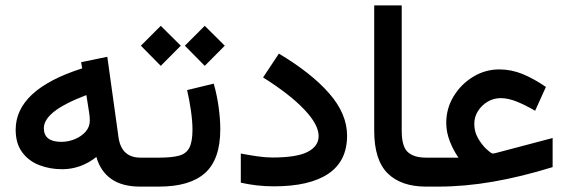

<svg xmlns="http://www.w3.org/2000/svg" viewBox="-20 -692 2107 712"><path d="M38.1 -210.9Q38.1 -359.9 284.7 -438.5L280.8 -461.4L377.9 -481.4L419.4 -183.6Q429.7 -107.4 501.5 -107.4H516.6V0H499.5Q433.1 0 392.8 -28.3Q352.5 -56.6 337.4 -109.9Q279.8 -64.5 210.4 -64.5Q164.6 -64.5 125.2 -79.8Q85.9 -95.2 62 -127.7Q38.1 -160.2 38.1 -210.9ZM300.3 -339.4Q219.2 -308.6 180.9 -278.3Q142.6 -248 142.6 -216.8Q142.6 -166 207.5 -166Q233.4 -166 257.6 -176Q281.7 -186 297.4 -203.6Q313 -221.2 313 -245.1Q313 -258.8 311 -271.5Z M772.5 -381.8Q784.2 -341.8 790.5 -296.6Q796.9 -251.5 796.9 -212.9Q796.9 -101.1 740.5 -50.5Q684.1 0 569.8 0H497.1V-107.4H569.8Q617.2 -107.4 644 -114.7Q670.9 -122.1 682.4 -144.5Q693.8 -167 693.8 -211.4Q693.8 -241.2 688 -282Q682.1 -322.8 673.8 -357.9ZM665.5 -522.5 739.3 -596.2 813.5 -522.5 739.3 -447.8ZM502.4 -522.5 576.2 -596.2 650.4 -522.5 576.2 -447.8Z M873 -122.6Q903.8 -116.7 934.6 -112.3Q965.3 -107.9 989.7 -107.9Q1080.6 -107.9 1121.1 -128.9Q1161.6 -149.9 1161.6 -187.5Q1161.6 -230 1107.9 -286.4Q1054.2 -342.8 955.6 -404.8L1014.2 -493.2Q1135.3 -420.9 1201.2 -345.2Q1267.1 -269.5 1267.1 -189Q1267.1 -94.7 1197.8 -47.9Q1128.4 -1 996.1 -1Q962.4 -1 931.6 -4.6Q900.9 -8.3 873 -14.6Z M1572.3 0H1560.1Q1467.3 0 1417.5 -49.3Q1367.7 -98.6 1367.7 -207.5V-671.9H1469.7V-207Q1469.7 -148.4 1492.4 -127.9Q1515.1 -107.4 1560.1 -107.4H1572.3Z M1634.8 -236.3Q1634.8 -289.6 1662.1 -334.7Q1689.5 -379.9 1734.4 -407.2Q1779.3 -434.6 1831.5 -434.6Q1876.5 -434.6 1918.5 -417.2Q1960.4 -399.9 2004.4 -369.6L1964.4 -281.2Q1930.2 -301.3 1897.7 -314.7Q1865.2 -328.1 1836.4 -328.1Q1811 -328.1 1788.8 -315.2Q1766.6 -302.2 1752.7 -280.5Q1738.8 -258.8 1738.8 -232.4Q1738.8 -203.6 1752.7 -179.4Q1766.6 -155.3 1782.7 -140.1Q1798.8 -125 1806.6 -122.6Q1810.5 -122.6 1818.4 -124.5L2029.3 -180.2V-72.3Q1912.1 -36.1 1807.6 -18.1Q1703.1 0 1604 0H1552.7V-107.4H1680.2Q1662.1 -132.8 1648.4 -167.2Q1634.8 -201.7 1634.8 -236.3Z"/></svg>

Font: Vazir Medium FD-WOL
Style: Medium-FD-WOL
Weight: 500
Designer: Saber Rastikerdar
Foundry: Saber Rastikerdar
Version: Version 30.0.0